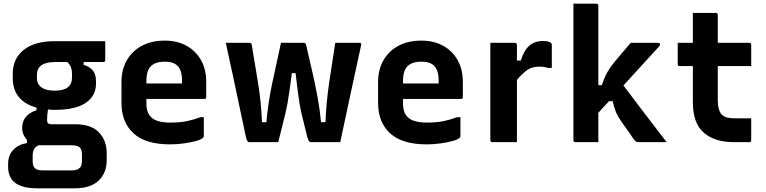

<svg xmlns="http://www.w3.org/2000/svg" viewBox="-20 -770 4150 1040"><path d="M100 -77Q100 -111 119 -135.5Q138 -160 178 -173V-187Q49 -223 49 -348V-370Q49 -452 108 -499.5Q167 -547 278 -547H550V-445Q550 -434 539 -434H433V-419Q468 -408 484 -386.5Q500 -365 500 -331V-316Q500 -251 444.5 -213Q389 -175 278 -175Q258 -175 240 -177Q235 -149 235 -118Q235 -97 257 -97H386Q474 -97 516 -53Q558 -9 558 60V97Q558 166 514.5 208Q471 250 384 250H180Q24 250 24 134V116Q24 71 52 41.5Q80 12 126 5V-12Q114 -25 107 -41.5Q100 -58 100 -77ZM278 -279Q370 -279 370 -350V-371Q370 -390 364.5 -405Q359 -420 344 -434H278Q180 -434 180 -364V-347Q180 -319 197 -303Q221 -279 278 -279ZM212 153H370Q398 153 411 140Q419 133 421.5 121.5Q424 110 424 96V69Q424 40 412 28.5Q400 17 370 17H190Q189 17 188 17Q170 26 163.5 40Q157 54 157 73V104Q157 130 169.5 141.5Q182 153 212 153Z M872 -550Q940 -550 990.5 -522Q1041 -494 1069 -444Q1097 -394 1097 -327V-244Q1097 -234 1087 -234H773V-210Q773 -160 798 -136Q814 -120 840.5 -113Q867 -106 902 -106Q955 -106 993 -114Q1031 -122 1065 -135H1084V-32Q1084 -28 1080 -24Q1072 -15 1044 -7Q1016 1 978 6.5Q940 12 901 12Q768 12 703 -48Q638 -108 638 -212V-326Q638 -393 667 -443.5Q696 -494 748.5 -522Q801 -550 872 -550ZM872 -436Q823 -436 798 -412Q773 -388 773 -332V-318H966V-332Q966 -390 941 -414Q919 -436 872 -436Z M1502 -538H1626Q1636 -538 1638 -527Q1658 -441 1673.5 -373Q1689 -305 1700.5 -242Q1712 -179 1719 -108H1743Q1747 -215 1763.5 -326Q1780 -437 1796 -538H1926Q1932 -538 1935 -536Q1938 -534 1936 -525Q1908 -398 1879.5 -264.5Q1851 -131 1823 0H1665Q1658 0 1654 -5Q1650 -10 1645 -26Q1634 -73 1626 -103Q1618 -133 1612.5 -157.5Q1607 -182 1602.5 -209Q1598 -236 1593 -274.5Q1588 -313 1581 -374H1561Q1553 -314 1547.5 -275Q1542 -236 1537 -208.5Q1532 -181 1525.5 -154Q1519 -127 1510 -91.5Q1501 -56 1487 0H1331Q1324 0 1320 -5.5Q1316 -11 1312 -28Q1296 -103 1278 -188.5Q1260 -274 1241 -363Q1222 -452 1203 -538H1331Q1337 -538 1340 -535.5Q1343 -533 1344 -525Q1362 -419 1378.5 -316.5Q1395 -214 1399 -108H1423Q1432 -212 1454 -317Q1476 -422 1502 -538Z M2262 -550Q2330 -550 2380.5 -522Q2431 -494 2459 -444Q2487 -394 2487 -327V-244Q2487 -234 2477 -234H2163V-210Q2163 -160 2188 -136Q2204 -120 2230.5 -113Q2257 -106 2292 -106Q2345 -106 2383 -114Q2421 -122 2455 -135H2474V-32Q2474 -28 2470 -24Q2462 -15 2434 -7Q2406 1 2368 6.5Q2330 12 2291 12Q2158 12 2093 -48Q2028 -108 2028 -212V-326Q2028 -393 2057 -443.5Q2086 -494 2138.5 -522Q2191 -550 2262 -550ZM2262 -436Q2213 -436 2188 -412Q2163 -388 2163 -332V-318H2356V-332Q2356 -390 2331 -414Q2309 -436 2262 -436Z M2780 0H2647Q2636 0 2636 -11V-538H2769Q2780 -538 2780 -527V-442H2801Q2818 -497 2847 -522.5Q2876 -548 2922 -548Q2938 -548 2948.5 -545Q2959 -542 2963 -539Q2969 -534 2969 -526V-402H2950Q2940 -405 2928.5 -407Q2917 -409 2901 -409Q2861 -409 2834 -389.5Q2807 -370 2780 -337Z M3221 0H3097Q3086 0 3086 -11V-750H3210Q3221 -750 3221 -739V-309H3240Q3254 -351 3269.5 -378.5Q3285 -406 3308 -434Q3328 -457 3348 -481Q3368 -505 3396 -538H3545Q3555 -538 3555 -529Q3555 -526 3554 -523.5Q3553 -521 3547 -515Q3497 -460 3449.5 -408.5Q3402 -357 3357 -307Q3416 -229 3473.5 -153Q3531 -77 3591 0H3444Q3432 0 3426 -3Q3420 -6 3414 -14Q3407 -25 3387 -53.5Q3367 -82 3346 -111Q3326 -140 3316 -164Q3306 -188 3299 -222H3279Q3264 -206 3249.5 -190.5Q3235 -175 3221 -159Z M4049 -129V-11Q4049 0 4038 0H3955Q3851 0 3792 -51.5Q3733 -103 3733 -215V-412H3662Q3651 -412 3651 -423V-538H3733V-700H3857Q3868 -700 3868 -689V-538H4038Q4049 -538 4049 -527V-412H3868V-227Q3868 -170 3892 -147Q3911 -129 3960 -129Z"/></svg>

Font: Recursive Sn Lnr St
Style: Bold
Weight: 700
Version: Version 1.079;hotconv 1.0.112;makeotfexe 2.5.65598; ttfautoh